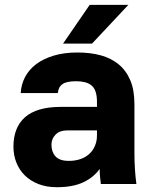

<svg xmlns="http://www.w3.org/2000/svg" viewBox="-20 -760 620 793"><path d="M214.7 13.2Q249.5 13.2 276.8 7.8Q304.2 2.5 325.8 -8Q347.5 -18.5 363.7 -32.1Q379.8 -45.7 391.7 -62.2Q391.7 -53.3 392.1 -45.2Q392.5 -37 393.2 -30.1Q394 -23.2 394.8 -16.2Q395.6 -9.3 396.5 0H543.3Q539.3 -30 537.3 -61.5Q535.2 -93 535.2 -135V-330Q535.2 -388.3 518.1 -428.5Q501 -468.8 470.1 -494.2Q439.3 -519.7 396.4 -531.4Q353.5 -543.2 299.5 -543.2Q244.2 -543.2 201 -530Q157.8 -516.8 128.7 -494.5Q99.5 -472.2 83.5 -441.7Q67.5 -411.2 65.5 -375.5H218.8Q220 -388.2 224.7 -397.5Q229.5 -406.8 238.7 -413Q247.8 -419.2 261.8 -421.8Q275.7 -424.5 294.5 -424.5Q315 -424.5 331.1 -420.3Q347.2 -416.2 358.3 -406.8Q369.5 -397.5 375 -380.6Q380.5 -363.6 380.5 -340V-318.5H230Q181.2 -318.5 144.4 -307.8Q107.7 -297.2 83.6 -276.1Q59.5 -255 47.5 -224.3Q35.5 -193.7 35.5 -155Q35.5 -119 47.5 -88.7Q59.5 -58.3 82.4 -35.7Q105.4 -13 138.6 0.1Q171.8 13.2 214.7 13.2ZM264.5 -95.5Q225.9 -95.5 209.2 -114.2Q192.5 -132.8 192.5 -162.5Q192.5 -186.3 209.3 -203.9Q226 -221.5 259.5 -221.5H380.5V-200Q380.5 -176.4 371.6 -156.5Q362.7 -136.5 347.4 -123Q332.1 -109.5 310.8 -102.5Q289.5 -95.5 264.5 -95.5ZM240.5 -580H360.2L510.2 -740H350.5Z"/></svg>

Font: Golos Text VF
Style: Regular
Weight: 400
Designer: A.Korolkova, Vitaly Kuzmin
Foundry: ParaType Ltd
Version: Version 2.005